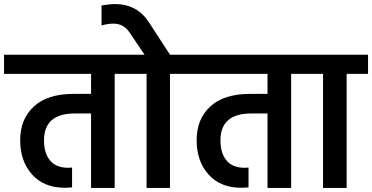

<svg xmlns="http://www.w3.org/2000/svg" viewBox="-47 -931 1843 951"><path d="M627 -660V-565H521V0H404V-369H324Q171 -369 171 -236Q171 -172 201 -136Q231 -100 291 -100Q304 -100 310 -101V-3Q288 -1 274 -1Q171 -1 112 -66.5Q53 -132 53 -237Q53 -341 120.5 -403.5Q188 -466 318 -466H404V-565H-27V-660Z M795 -660H901V-565H795V0H679V-565H573V-660H669L596 -768Q567 -814 515 -814Q488 -814 456 -805V-904Q498 -911 524 -911Q633 -910 691 -820Z M1501 -660V-565H1395V0H1278V-369H1198Q1045 -369 1045 -236Q1045 -172 1075 -136Q1105 -100 1165 -100Q1178 -100 1184 -101V-3Q1162 -1 1148 -1Q1045 -1 986 -66.5Q927 -132 927 -237Q927 -341 994.5 -403.5Q1062 -466 1192 -466H1278V-565H847V-660Z M1447 -565V-660H1776V-565H1670V0H1553V-565Z"/></svg>

Font: Hind SemiBold
Style: Regular
Weight: 600
Designer: Manushi Parikh, Satya Rajpurohit
Foundry: Indian Type Foundry
Version: Version 2.001;PS 1.0;hotconv 1.0.79;makeotf.lib2.5.61930; tt